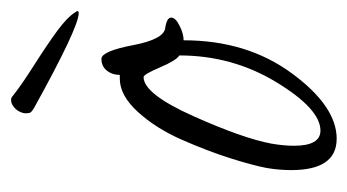

<svg xmlns="http://www.w3.org/2000/svg" viewBox="-164 -460 642 355"><g transform="rotate(-90 157.5 -282.0)"><path d="M261 -264Q261 -147 200 -64Q139 19 79 19Q21 19 21 -65Q21 -88 25 -111Q30 -137 43 -178Q56 -219 77 -267Q98 -315 128.5 -348.5Q159 -382 190 -382H197Q197 -396 205 -406Q213 -416 227 -416Q241 -415 252 -357.5Q263 -300 284 -298Q303 -295 303 -287Q303 -279 288 -271.5Q273 -264 261 -264ZM233 -272Q224 -277 211 -307.5Q198 -338 193 -338Q162 -338 121 -246.5Q80 -155 70 -102Q66 -79 66 -60Q66 -11 94 -11Q134 -11 183.5 -92.5Q233 -174 233 -272ZM313 -464Q314 -463 314.5 -462Q315 -461 315 -460Q315 -459 314 -458.5Q313 -458 311 -458Q285 -458 135 -541Q132 -543 129.5 -545Q127 -547 126.5 -550Q126 -553 126 -556Q126 -560 128 -565Q130 -570 133.5 -574Q137 -578 141.5 -580.5Q146 -583 150.5 -583Q155 -583 158 -580Q178 -564 215 -540.5Q252 -517 278 -498Q304 -479 313 -464Z"/></g></svg>

Font: Bilbo Swash Caps
Style: Regular
Weight: 400
Designer: Robert E. Leuschke
Foundry: Robert E. Leuschke
Version: Version 1.002